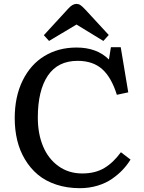

<svg xmlns="http://www.w3.org/2000/svg" viewBox="-20 -960 744 994"><path d="M233.9 -748 207 -777.8 333 -915Q355 -939.9 376 -939.9Q386.7 -939.9 396 -933.8Q405.3 -927.7 421.9 -910.2L543 -778.8L515.1 -748L376 -833ZM393.1 14.2Q326.7 14.2 271 -4.4Q215.3 -22.9 176 -55.9Q136.7 -88.9 109.4 -134.5Q82 -180.2 69.1 -233.9Q56.2 -287.6 56.2 -348.1Q56.2 -459.5 97.2 -543Q138.2 -626.5 210.4 -670.2Q282.7 -713.9 376 -713.9Q481.9 -713.9 543.9 -651.9L554.2 -715.8H605L644 -481.9L585 -469.2Q556.6 -560.1 508.5 -602.5Q460.4 -645 381.8 -645Q279.3 -645 227.5 -568.1Q175.8 -491.2 175.8 -351.1Q175.8 -267.6 202.9 -202.6Q230 -137.7 282.7 -99.9Q335.4 -62 405.8 -62Q473.1 -62 520 -90.1Q566.9 -118.2 606 -171.9L655.8 -133.8Q638.2 -105.5 615.2 -81.1Q592.3 -56.6 560.1 -34.2Q527.8 -11.7 484.9 1.2Q441.9 14.2 393.1 14.2Z"/></svg>

Font: Literata Book Medium
Style: Regular
Weight: 500
Designer: Latin by Veronika Burian and Jose Scaglione. Greek by Irene Vlachou. Cyrillic by Vera Evstafieva
Foundry: TypeTogether
Version: Version 2.003;PS 002.003;hotconv 1.0.88;makeotf.lib2.5.64775